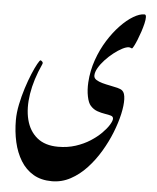

<svg xmlns="http://www.w3.org/2000/svg" viewBox="-70 -918 1038 1269"><g transform="rotate(5 449.0 -283.0)"><path d="M321.8 293Q250 293 198.5 262.5Q147 231.9 114.3 178.5Q81.5 125 65.9 56.2Q50.3 -12.7 50.3 -89.4Q50.3 -138.2 61.8 -193.8Q73.2 -249.5 90.3 -303Q107.4 -356.4 125.7 -400.4Q144 -444.3 158.7 -470.5Q173.3 -496.6 178.2 -496.6Q182.1 -496.6 189.7 -489.3Q197.3 -481.9 191.9 -471.2Q143.6 -365.7 128.4 -269.5Q113.3 -173.3 132.1 -98.6Q150.9 -23.9 203.6 19.3Q256.3 62.5 343.3 62.5Q405.8 62.5 459.2 45.2Q512.7 27.8 555.2 0.5Q597.7 -26.9 627.4 -56.9Q657.2 -86.9 673.1 -113Q689 -139.2 689 -153.3Q689 -168 673.1 -172.9Q657.2 -177.7 632.8 -181.4Q608.4 -185.1 582.3 -194.1Q556.2 -203.1 536.1 -225.6Q519.5 -243.7 511 -286.1Q502.4 -328.6 505.4 -379.4Q510.3 -457 535.4 -528.6Q560.5 -600.1 598.1 -660.2Q635.7 -720.2 678.5 -764.9Q721.2 -809.6 762.7 -834.2Q804.2 -858.9 835.9 -858.9Q846.7 -858.9 847.2 -842Q847.7 -825.2 841.6 -799.1Q835.4 -772.9 825.7 -743.4Q815.9 -713.9 805.2 -687.5Q794.4 -661.1 785.6 -644.5Q776.9 -627.9 773.4 -627.9Q770 -627.9 764.6 -630.6Q759.3 -633.3 752.4 -633.3Q735.4 -633.3 709 -619.6Q682.6 -606 653.6 -583.3Q624.5 -560.5 599.1 -533.2Q573.7 -505.9 557.6 -478Q541.5 -450.2 541.5 -427.2Q541.5 -410.2 557.6 -399.7Q573.7 -389.2 598.6 -382.3Q623.5 -375.5 650.6 -370.4Q677.7 -365.2 700.4 -359.6Q723.1 -354 733.4 -344.7Q750.5 -330.6 752 -289.1Q753.4 -247.6 740.5 -189.5Q727.5 -131.3 701.7 -65.9Q675.8 -0.5 637.9 63Q600.1 126.5 551.8 178.5Q503.4 230.5 445.6 261.7Q387.7 293 321.8 293Z"/></g></svg>

Font: Awami Nastaliq
Style: Bold
Weight: 700
Designer: Peter Martin, SIL International
Foundry: SIL International
Version: Version 3.100